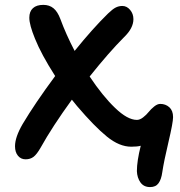

<svg xmlns="http://www.w3.org/2000/svg" viewBox="-20 -657 731 780"><path d="M41 -63Q41 -99.6 71.8 -152.8Q122.1 -237.3 204.1 -348.1Q147.5 -436.5 122.1 -500Q99.1 -556.2 99.1 -585Q99.1 -610.4 113.8 -623.8Q128.4 -637.2 155.8 -637.2Q180.7 -637.2 197.3 -623.5Q213.9 -609.9 225.1 -580.1Q248.5 -516.6 283.2 -450.2Q356.4 -541 418.9 -602.1Q437.5 -620.1 450.2 -626.5Q462.9 -632.8 477.1 -632.8Q495.1 -632.8 508.5 -616.9Q522 -601.1 522 -579.1Q522 -542.5 483.9 -505.9Q422.9 -444.8 344.2 -346.2Q396.5 -267.6 447.3 -218.8Q498 -169.9 536.1 -169.9Q548.3 -169.9 561.5 -180.2Q574.7 -190.4 584.2 -202.4Q593.8 -214.4 606.7 -224.6Q619.6 -234.9 630.9 -234.9Q652.8 -234.9 668 -221.2Q683.1 -207.5 683.1 -181.2Q683.1 -159.2 664.6 -80.8Q646 -2.4 639.2 43Q635.3 71.8 624 87.4Q612.8 103 589.8 103Q564 103 550.5 84Q537.1 64.9 536.1 38.1Q536.1 -2.4 551.8 -64.9Q538.6 -61 513.2 -61Q464.8 -61 414.3 -102.1Q363.8 -143.1 293 -226.1Q289.6 -230.5 282.2 -239.5Q274.9 -248.5 272 -252Q192.9 -143.1 145 -57.1Q129.4 -29.8 116.2 -19.8Q103 -9.8 84 -9.8Q64.9 -9.8 53 -24.2Q41 -38.6 41 -63Z"/></svg>

Font: Shantell Sans Irregular Bouncy
Style: Regular
Weight: 500
Designer: Stephen Nixon, Anya Danilova, Shantell Martin
Foundry: Arrow Type
Version: Version 1.006;[9816181b4]